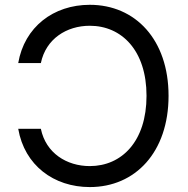

<svg xmlns="http://www.w3.org/2000/svg" viewBox="-20 -757 770 787"><path d="M348.1 -737.3C199.2 -737.3 80.1 -646.5 54.7 -498.5H147.5C168 -597.7 252.9 -651.4 348.1 -651.4C478.5 -651.4 580.6 -550.3 580.6 -364.3C580.6 -177.7 479 -76.2 348.1 -76.2C253.4 -76.2 168 -129.4 147.5 -229H54.7C80.6 -79.1 200.7 9.8 348.1 9.8C534.7 9.8 670.9 -133.3 670.9 -364.3C670.9 -594.7 534.7 -737.3 348.1 -737.3Z"/></svg>

Font: Raveo
Style: Regular
Weight: 400
Designer: Jakub Foglar, Rasmus Andersson (Inter)
Foundry: Jakubfoglar.com
Version: Version 1.100;Glyphs 3.2.3 (3260)